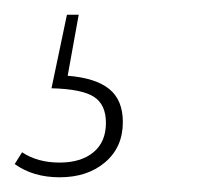

<svg xmlns="http://www.w3.org/2000/svg" viewBox="-53 -29 274 261"><path d="M39 74Q77 77 95.5 92Q114 107 114 137Q114 171 90 191.5Q66 212 28 212Q-8 212 -33 194L-23 178Q-2 192 28 192Q57 192 74 178Q91 164 91 138Q91 113 74.5 102.5Q58 92 17 91L38 -9H54Z"/></svg>

Font: Fira Sans Condensed Thin
Style: Italic
Weight: 250
Width: 3
Italic angle: -8°
Designer: Carrois Corporate & Edenspiekermann AG
Foundry: Carrois Corporate GbR & Edenspiekermann AG
Version: Version 4.203